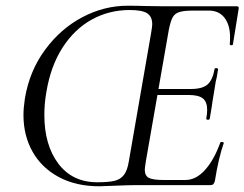

<svg xmlns="http://www.w3.org/2000/svg" viewBox="-20 -647 854 671"><path d="M62 -245Q62 -270 67 -303Q83 -399 137.5 -473Q192 -547 268 -587Q344 -627 426 -627Q463 -627 485 -626L556 -625H808Q816 -625 814 -616L794 -492Q793 -488 787.5 -489Q782 -490 783 -493Q784 -501 784 -517Q784 -560 764.5 -585Q745 -610 710 -610H656Q623 -610 607 -605Q591 -600 583.5 -586.5Q576 -573 570 -543L490 -85Q486 -59 486 -54Q486 -33 500 -25.5Q514 -18 552 -18H628Q665 -18 696.5 -53Q728 -88 750 -149Q751 -151 755 -151Q758 -151 760.5 -149.5Q763 -148 762 -147Q744 -96 731 -15Q729 -7 725.5 -3.5Q722 0 715 0H451Q429 0 383 2Q341 4 327 4Q246 4 186 -28Q126 -60 94 -116.5Q62 -173 62 -245ZM430 -82 508 -531Q512 -555 512 -562Q512 -589 494.5 -600.5Q477 -612 433 -612Q361 -612 300.5 -578.5Q240 -545 198.5 -480.5Q157 -416 142 -325Q135 -286 135 -245Q135 -140 184 -75Q233 -10 320 -10Q359 -10 380 -15Q401 -20 413 -35.5Q425 -51 430 -82ZM701 -233Q704 -250 704 -263Q704 -291 689 -303Q674 -315 640 -315H504L506 -336H647Q687 -336 705 -351.5Q723 -367 730 -406Q730 -409 736 -409Q738 -409 740.5 -407.5Q743 -406 742 -404Q737 -371 734 -362L728 -325Q721 -284 720 -274L713 -232Q712 -228 706 -228.5Q700 -229 701 -233Z"/></svg>

Font: Cormorant Infant
Style: Italic
Weight: 400
Italic angle: -10°
Designer: Christian Thalmann (Catharsis Fonts)
Foundry: Catharsis Fonts
Version: Version 4.000